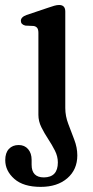

<svg xmlns="http://www.w3.org/2000/svg" viewBox="-44 -496 365 750"><path d="M211 -74Q211 -42.5 222.8 -11.8Q234.5 19 246.2 49.8Q258 80.5 258 111Q258 166.5 219 200.2Q180 234 115 234Q47.5 234 12 202.8Q-23.5 171.5 -23.5 129.5Q-23.5 101 -9.2 85.8Q5 70.5 29 70.5Q52 70.5 65.8 86.5Q79.5 102.5 79.5 128.5V147.5Q79.5 197 127.5 197Q182 196.5 182 138.5Q182 115 170.5 92.2Q159 69.5 144 46.8Q129 24 117.5 0.8Q106 -22.5 106 -47.5V-367.5Q106 -381 101.2 -387Q96.5 -393 87.5 -394.5L55 -396Q37.5 -400.5 37.5 -414.5Q37.5 -429.5 60 -437.5L143 -465.5Q157.5 -470.5 167.8 -473.5Q178 -476.5 187 -476.5Q211 -476.5 211 -451Z"/></svg>

Font: Fraunces 9pt S050
Style: Regular
Weight: 400
Version: Version 1.000; ttfautohint (v1.8.3)